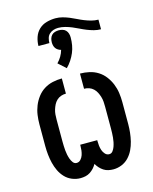

<svg xmlns="http://www.w3.org/2000/svg" viewBox="-124 -913 796 1002"><g transform="rotate(-15 274.0 -412.0)"><path d="M185 8Q162 8 140 -1Q118 -10 102 -27Q86 -44 76 -65Q66 -86 60.5 -108.5Q55 -131 52.5 -154.5Q50 -178 50 -201V-319Q50 -344 53.5 -369Q57 -394 66.5 -417.5Q76 -441 91.5 -461.5Q107 -482 128.5 -495.5Q150 -509 175 -514.5Q200 -520 225 -520V-438Q211 -438 198 -433.5Q185 -429 175 -419.5Q165 -410 159 -398Q153 -386 149 -373Q145 -360 144 -346.5Q143 -333 143 -319V-201Q143 -189 143.5 -177Q144 -165 145 -153Q146 -141 148.5 -129Q151 -117 155 -105.5Q159 -94 166.5 -84Q174 -74 186 -74Q199 -74 208 -84Q217 -94 221 -106Q225 -118 226.5 -130.5Q228 -143 228 -156V-161H320V-156Q320 -143 321.5 -130.5Q323 -118 327 -106Q331 -94 340 -84Q349 -74 362 -74Q374 -74 381.5 -84Q389 -94 393 -105.5Q397 -117 399.5 -129Q402 -141 403 -153Q404 -165 404.5 -177Q405 -189 405 -201V-319Q405 -333 404 -346.5Q403 -360 399 -373Q395 -386 389 -398Q383 -410 373 -419.5Q363 -429 350 -433.5Q337 -438 323 -438V-520Q348 -520 373 -514.5Q398 -509 419.5 -495.5Q441 -482 456.5 -461.5Q472 -441 481.5 -417.5Q491 -394 494.5 -369Q498 -344 498 -319V-201Q498 -178 495.5 -154.5Q493 -131 487.5 -108.5Q482 -86 472 -65Q462 -44 446 -27Q430 -10 408 -1Q386 8 363 8Q349 8 335.5 5Q322 2 310.5 -5.5Q299 -13 290 -23Q281 -33 274 -45Q267 -33 258 -23Q249 -13 237.5 -5.5Q226 2 212.5 5Q199 8 185 8ZM151 -715Q151 -739 159 -762.5Q167 -786 184.5 -802.5Q202 -819 226 -825.5Q250 -832 274 -832Q293 -832 311.5 -827Q330 -822 347 -815Q364 -808 381 -799.5Q398 -791 415.5 -784Q433 -777 451.5 -772Q470 -767 489 -767V-715Q470 -715 451.5 -720Q433 -725 415.5 -732Q398 -739 381 -747.5Q364 -756 347 -763Q330 -770 311.5 -775Q293 -780 274 -780Q261 -780 248.5 -776Q236 -772 226.5 -763Q217 -754 213.5 -741Q210 -728 210 -715ZM264 -565 223 -602Q236 -615 245.5 -631Q255 -647 260 -665Q252 -667 244.5 -671.5Q237 -676 232 -683Q227 -690 225 -698.5Q223 -707 223 -715Q223 -726 226 -736Q229 -746 236 -753.5Q243 -761 253.5 -764Q264 -767 274 -767Q284 -767 294.5 -764Q305 -761 312 -753.5Q319 -746 322 -736Q325 -726 325 -715Q325 -694 321.5 -673.5Q318 -653 310 -634Q302 -615 290.5 -597.5Q279 -580 264 -565Z"/></g></svg>

Font: Iosevka Semi-Condensed Medium
Style: Regular
Weight: 500
Monospace: yes
Designer: Belleve Invis
Foundry: Belleve Invis
Version: Version 27.3.5